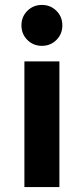

<svg xmlns="http://www.w3.org/2000/svg" viewBox="-20 -559 340 779"><path d="M79 -310H221V200H79ZM150 -373Q115 -373 91 -397Q67 -421 67 -456Q67 -491 91 -515Q115 -539 150 -539Q185 -539 209 -515Q233 -491 233 -456Q233 -421 209 -397Q185 -373 150 -373Z"/></svg>

Font: Golos UI VF
Style: Regular
Weight: 400
Designer: A.Korolkova, Vitaly Kuzmin
Foundry: ParaType Ltd
Version: Version 2.000